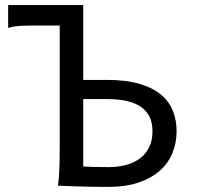

<svg xmlns="http://www.w3.org/2000/svg" viewBox="-20 -733 788 758"><path d="M308.6 -75.7Q322.3 -74.7 345 -74Q367.7 -73.2 408.7 -73.2Q443.8 -73.2 475.1 -81.1Q506.3 -88.9 530.3 -106Q554.2 -123 568.1 -149.9Q582 -176.8 582 -214.8Q582 -248.5 570.1 -272.5Q558.1 -296.4 535.4 -311.8Q512.7 -327.1 479.5 -334.5Q446.3 -341.8 403.8 -341.8H308.6ZM12.2 -712.9H308.6V-417.5H403.8Q476.1 -417.5 527.8 -402.8Q579.6 -388.2 612.8 -361.6Q646 -335 661.6 -297.6Q677.2 -260.3 677.2 -214.8Q677.2 -170.4 661.4 -130.4Q645.5 -90.3 612.3 -60.3Q579.1 -30.3 528.1 -12.7Q477.1 4.9 406.7 4.9Q369.1 4.9 333.7 4.2Q298.3 3.4 270.5 2.4Q237.8 1.5 208.5 0Q211.4 -14.6 212.9 -37.6Q214.4 -60.5 215.1 -89.4Q215.8 -118.2 215.8 -152.1Q215.8 -186 215.8 -222.2V-632.3H127Q94.2 -632.3 64.5 -631.1Q34.7 -629.9 12.2 -622.6Z"/></svg>

Font: Andika DR AuSIL
Style: Regular
Weight: 400
Designer: Annie Olsen & Victor Gaultney
Foundry: SIL International
Version: Version 0.003